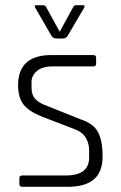

<svg xmlns="http://www.w3.org/2000/svg" viewBox="-20 -723 467 743"><path d="M200 -574Q186 -574 180 -583L117 -692Q110 -703 122 -703H145Q154 -703 158 -697L211 -600L264 -697Q268 -703 277 -703H300Q312 -703 305 -692L241 -583Q235 -574 222 -574ZM240 0H66Q55 0 55 -11V-34Q55 -44 66 -44H235Q325 -44 325 -114V-138Q325 -203 269 -223L144 -271Q93 -291 71.5 -318Q50 -345 50 -393Q50 -510 179 -510H341Q352 -510 352 -499V-476Q352 -466 341 -466H184Q143 -466 122.5 -448Q102 -430 102 -406V-383Q102 -355 117.5 -339Q133 -323 165 -312L290 -262Q342 -245 359.5 -211.5Q377 -178 377 -118Q377 -58 343.5 -29Q310 0 240 0Z"/></svg>

Font: Rajdhani
Style: Regular
Weight: 400
Designer: Satya Rajpurohit, Jyotish Sonowal
Foundry: Indian Type Foundry
Version: Version 1.201 February 1, 2022